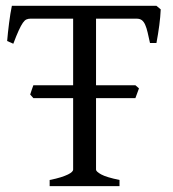

<svg xmlns="http://www.w3.org/2000/svg" viewBox="-20 -635 591 655"><path d="M149.4 0V-21Q171.9 -25.4 187.3 -30.3Q202.6 -35.2 211.9 -39.8Q221.2 -44.4 225.3 -48.6Q229.5 -52.7 229.5 -56.2V-300.3H93.8L83 -312.5Q85.4 -319.8 88.1 -328.1Q90.8 -336.4 93.8 -344.2H229.5V-571.3H83.5Q76.2 -571.3 70.1 -568.6Q64 -565.9 57.9 -557.1Q51.8 -548.3 43.9 -531.2Q36.1 -514.2 25.4 -485.8L4.4 -495.1Q6.8 -523.9 11 -556.6Q15.1 -589.4 20.5 -615.2H513.7L528.3 -603Q527.3 -578.1 523.4 -548.6Q519.5 -519 513.7 -488.3H491.7Q487.3 -508.8 483.6 -524.4Q480 -540 475.3 -550.5Q470.7 -561 463.9 -566.2Q457 -571.3 446.3 -571.3H307.6V-344.2H441.9L454.1 -333.5L441.9 -300.3H307.6V-56.2Q307.6 -49.8 325.2 -40Q342.8 -30.3 387.7 -21V0Z"/></svg>

Font: Gentium Plus
Style: Regular
Weight: 400
Designer: J. Victor Gaultney, Annie Olsen, Iska Routamaa
Foundry: SIL International
Version: Version 1.510